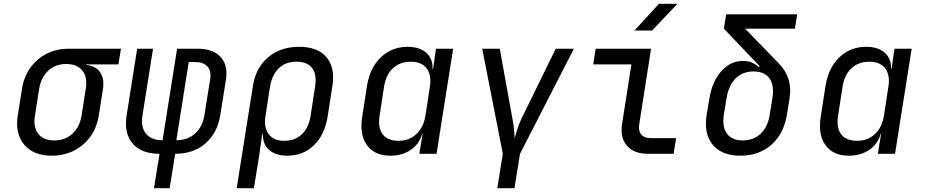

<svg xmlns="http://www.w3.org/2000/svg" viewBox="-20 -805 4840 1005"><path d="M251 10Q155 10 106.5 -48Q58 -106 73 -200L95 -340Q105 -403 139 -450.5Q173 -498 224.5 -524Q276 -550 340 -550H613L600 -468H431V-465Q480 -461 503.5 -427.5Q527 -394 519 -340L497 -200Q487 -137 453 -90Q419 -43 367 -16.5Q315 10 251 10ZM264 -70Q321 -70 359 -105Q397 -140 407 -200L429 -340Q439 -400 411.5 -435Q384 -470 327 -470Q270 -470 232.5 -435Q195 -400 185 -340L163 -200Q153 -140 180 -105Q207 -70 264 -70Z M786 180 815 0Q719 0 673.5 -54.5Q628 -109 643 -202L698 -550H781L726 -202Q716 -141 743.5 -106Q771 -71 831 -71L907 -550H1015Q1095 -550 1134.5 -507Q1174 -464 1163 -390L1133 -202Q1118 -109 1055.5 -54.5Q993 0 897 0L868 180ZM903 -71Q962 -71 1001 -106Q1040 -141 1050 -202L1080 -390Q1087 -432 1066.5 -456Q1046 -480 1004 -480H968Z M1219 180 1304 -356Q1319 -451 1384 -505.5Q1449 -560 1546 -560Q1643 -560 1689 -505.5Q1735 -451 1720 -356L1695 -195Q1680 -100 1623.5 -45Q1567 10 1484 10Q1422 10 1388 -21Q1354 -52 1356 -105H1353L1335 20L1309 180ZM1467 -68Q1524 -68 1560 -102Q1596 -136 1606 -200L1629 -350Q1640 -414 1614.5 -448Q1589 -482 1532 -482Q1475 -482 1439.5 -448Q1404 -414 1393 -350L1370 -200Q1360 -138 1386 -103Q1412 -68 1467 -68Z M2023 10Q1941 10 1901 -45Q1861 -100 1876 -194L1901 -355Q1916 -450 1973.5 -505Q2031 -560 2114 -560Q2176 -560 2211 -529Q2246 -498 2244 -445H2247L2262 -550H2352L2265 0H2175L2192 -105H2190Q2175 -51 2130 -20.5Q2085 10 2023 10ZM2066 -68Q2122 -68 2159.5 -103Q2197 -138 2207 -200L2230 -350Q2240 -412 2213.5 -447Q2187 -482 2131 -482Q2074 -482 2037 -448Q2000 -414 1990 -350L1967 -200Q1957 -136 1983 -102Q2009 -68 2066 -68Z M2583 180 2612 0 2504 -550H2596L2662 -185Q2669 -151 2671 -124.5Q2673 -98 2674 -81Q2679 -98 2686.5 -124.5Q2694 -151 2710 -185L2889 -550H2984L2702 0L2673 180Z M3371 0Q3298 0 3261.5 -42.5Q3225 -85 3236 -155L3285 -468H3085L3098 -550H3388L3326 -155Q3320 -121 3336 -101.5Q3352 -82 3384 -82H3519L3506 0ZM3301 -645 3429 -785H3526L3393 -645Z M3855 10Q3758 10 3710.5 -47.5Q3663 -105 3679 -205L3693 -288Q3707 -377 3755 -431.5Q3803 -486 3868 -486Q3902 -486 3923 -474Q3944 -462 3952 -454L3957 -458L3769 -655L3781 -730H4153L4141 -655H3880L4049 -481Q4090 -441 4106 -394Q4122 -347 4113 -291L4099 -205Q4083 -105 4018 -47.5Q3953 10 3855 10ZM3868 -70Q3925 -70 3962 -105.5Q3999 -141 4009 -205L4023 -291Q4034 -358 4008 -394.5Q3982 -431 3924 -431Q3867 -431 3830.5 -394.5Q3794 -358 3783 -291L3769 -205Q3759 -141 3785 -105.5Q3811 -70 3868 -70Z M4423 10Q4341 10 4301 -45Q4261 -100 4276 -194L4301 -355Q4316 -450 4373.5 -505Q4431 -560 4514 -560Q4576 -560 4611 -529Q4646 -498 4644 -445H4647L4662 -550H4752L4665 0H4575L4592 -105H4590Q4575 -51 4530 -20.5Q4485 10 4423 10ZM4466 -68Q4522 -68 4559.5 -103Q4597 -138 4607 -200L4630 -350Q4640 -412 4613.5 -447Q4587 -482 4531 -482Q4474 -482 4437 -448Q4400 -414 4390 -350L4367 -200Q4357 -136 4383 -102Q4409 -68 4466 -68Z"/></svg>

Font: NKDuy Mono
Style: Italic
Weight: 400
Italic angle: -9°
Monospace: yes
Designer: NKDuy
Foundry: NKDuy
Version: Version 2.251; ttfautohint (v1.8.4.7-5d5b)